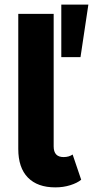

<svg xmlns="http://www.w3.org/2000/svg" viewBox="-20 -800 402 830"><path d="M219 10Q142 10 100.5 -32.5Q59 -75 59 -156V-740H212V-167Q212 -121 255 -121Q278 -121 294 -132L331 -23Q314 -9 284 0.5Q254 10 219 10ZM245 -553V-780H362L328 -553Z"/></svg>

Font: Livvic
Style: Bold
Weight: 700
Designer: Jacques Le Bailly, Baron von Fonthausen
Version: Version 1.001; ttfautohint (v1.8.2)